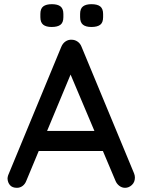

<svg xmlns="http://www.w3.org/2000/svg" viewBox="-20 -894 682 918"><path d="M331 -570 106 -30Q100 -14 88 -5Q76 4 61 4Q39 4 28 -8.5Q17 -21 16 -40Q16 -47 19 -56L273 -670Q280 -687 293.5 -696Q307 -705 323 -704Q338 -704 351 -695Q364 -686 370 -670L621 -65Q625 -55 625 -45Q625 -23 610.5 -9.5Q596 4 578 4Q563 4 550.5 -5.5Q538 -15 532 -30L305 -567ZM146 -172 191 -268H474L491 -172ZM417 -765Q390 -765 376.5 -776Q363 -787 363 -812V-827Q363 -853 377 -863.5Q391 -874 417 -874Q446 -874 459.5 -863Q473 -852 473 -827V-812Q473 -786 459 -775.5Q445 -765 417 -765ZM227 -765Q200 -765 186.5 -776Q173 -787 173 -812V-827Q173 -853 187 -863.5Q201 -874 228 -874Q256 -874 269.5 -863Q283 -852 283 -827V-812Q283 -786 269 -775.5Q255 -765 227 -765Z"/></svg>

Font: Quicksand Light SemiBold
Style: Regular
Weight: 600
Version: Version 3.004